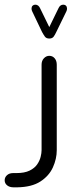

<svg xmlns="http://www.w3.org/2000/svg" viewBox="-115 -627 318 822"><path d="M96 -511 135 -591Q142 -607 156 -607Q163 -607 167.5 -602.5Q172 -598 172 -590Q172 -584 169 -578L126 -490Q121 -479 115 -470.5Q109 -462 96 -462Q83 -462 77 -470.5Q71 -479 65 -490L23 -578Q20 -584 20 -590Q20 -598 24.5 -602.5Q29 -607 36 -607Q50 -607 57 -591ZM-41 175H-57Q-74 175 -84.5 166.5Q-95 158 -95 145Q-95 132 -85 123Q-75 114 -59 114H-45Q-10 114 11.5 103.5Q33 93 44 77Q55 61 59 44.5Q63 28 63 16V-350Q63 -367 73 -377.5Q83 -388 96 -388Q110 -388 119 -377.5Q128 -367 128 -350V16Q128 53 111.5 89.5Q95 126 58 150Q21 174 -41 175Z"/></svg>

Font: Beiruti
Style: Regular
Weight: 400
Designer: Arlette Boutros
Foundry: Boutros
Version: Version 1.41